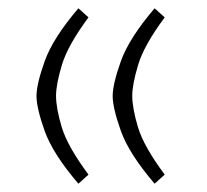

<svg xmlns="http://www.w3.org/2000/svg" viewBox="-20 -440 502 465"><path d="M252.9 -207.5Q252.9 -236.3 272.9 -292.2Q293 -348.1 354.5 -419.9L378.9 -397.9Q328.6 -330.1 314.5 -282.7Q300.3 -235.4 300.3 -208Q300.3 -178.2 314.2 -131.8Q328.1 -85.4 378.9 -17.1L354.5 4.9Q292.5 -67.4 272.7 -123Q252.9 -178.7 252.9 -207.5ZM68.4 -207.5Q68.4 -236.3 88.4 -292.2Q108.4 -348.1 169.9 -419.9L194.3 -397.9Q144 -330.1 129.9 -282.7Q115.7 -235.4 115.7 -208Q115.7 -178.2 129.6 -131.8Q143.6 -85.4 194.3 -17.1L169.9 4.9Q107.9 -67.4 88.1 -123Q68.4 -178.7 68.4 -207.5Z"/></svg>

Font: Vazir Thin WOL-UI
Style: Thin-WOL-UI
Weight: 100
Designer: Saber Rastikerdar
Foundry: Saber Rastikerdar
Version: Version 30.1.0